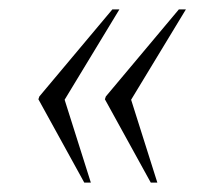

<svg xmlns="http://www.w3.org/2000/svg" viewBox="-20 -475 436 410"><path d="M302 -85 204 -263 206 -269 362 -455H377L260 -262L316 -85ZM160 -85 62 -263 64 -269 220 -455H235L118 -262L174 -85Z"/></svg>

Font: Noto Serif Display ExtraCondensed Light
Style: Italic
Weight: 300
Width: 2
Italic angle: -12°
Designer: Monotype Design Team
Foundry: Monotype Imaging Inc.
Version: Version 2.009